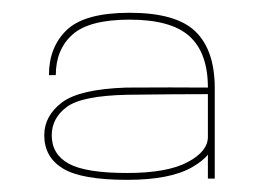

<svg xmlns="http://www.w3.org/2000/svg" viewBox="-20 -702 442 308"><path d="M313.5 -415.5H324.5V-560.5Q324.5 -621.5 293.5 -651.5Q262.5 -681.5 188 -681.5Q116 -681.5 87.2 -654Q58.5 -626.5 58.5 -581.5H69.5Q69.5 -622.5 96.2 -646.5Q123 -670.5 188 -670.5Q254.5 -670.5 284 -643.8Q313.5 -617 313.5 -561.5V-430.5ZM184 -413.5Q253 -413.5 288.2 -433.8Q323.5 -454 323.5 -479L313.5 -482.5Q313.5 -459 280.8 -441.8Q248 -424.5 184 -424.5Q117.5 -424.5 90.2 -439.5Q63 -454.5 63 -485Q63 -512.5 87.2 -530.5Q111.5 -548.5 185 -550Q262 -551 319.5 -551V-561.5Q253 -562 182.5 -561.5Q107.5 -559 79.2 -537.5Q51 -516 51 -485Q51 -450 80.8 -431.8Q110.5 -413.5 184 -413.5Z"/></svg>

Font: Anybody SemiExpanded Thin
Style: Regular
Weight: 250
Width: 6
Version: Version 1.113;gftools[0.9.25]